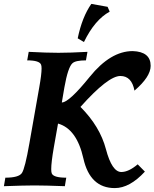

<svg xmlns="http://www.w3.org/2000/svg" viewBox="-30 -961 797 991"><path d="M562.5 9.8Q434.6 9.8 400.4 -143.1Q366.2 -295.9 269.5 -323.2L247.6 -199.2Q234.4 -122.6 234.4 -88.4Q234.4 -73.7 236.8 -66.9Q244.6 -43.9 312 -43.9L304.7 0Q201.2 -3.9 147.9 -3.9Q96.7 -3.9 -9.8 0L-2.4 -43.9Q66.9 -43.9 83 -67.9Q99.1 -91.8 121.6 -220.7L172.4 -508.8Q184.6 -576.7 184.6 -607.4Q184.6 -620.6 182.1 -627Q173.8 -649.4 110.4 -649.4L118.2 -693.4Q210.9 -688.5 271.5 -688.5Q331.1 -688.5 421.4 -693.4L413.6 -649.4Q360.4 -649.4 344.2 -634.8Q320.8 -614.3 302.2 -509.3L289.1 -432.1Q326.2 -432.1 433.3 -564.7Q540.5 -697.3 654.8 -697.3Q747.6 -694.3 747.6 -621.1Q747.6 -564.9 664.1 -493.2Q649.9 -568.8 591.3 -568.8Q527.8 -568.8 385.3 -409.2Q485.8 -308.6 516.8 -190.9Q547.9 -73.2 596.2 -73.2Q633.8 -73.2 680.7 -112.8L717.8 -75.2Q639.6 9.8 562.5 9.8ZM403.3 -744.1 371.1 -763.2Q393.6 -872.6 441.4 -940.9L525.4 -925.8L536.1 -900.9Q459 -858.9 403.3 -744.1Z"/></svg>

Font: Kelvinch
Style: Bold Italic
Weight: 700
Italic angle: -10°
Designer: Paul James Miller
Foundry: High-Logic / Made with FontCreator
Version: Version 3.30 September 23, 2016